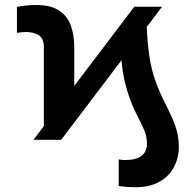

<svg xmlns="http://www.w3.org/2000/svg" viewBox="-20 -573 802 787"><path d="M230.8 0H117.2L159.8 -56.1V-379.6Q159.8 -416.2 138.3 -429Q116.8 -441.8 87.4 -441.8Q70 -441.8 49.4 -438.2V-544.7Q63.9 -547.9 86.5 -550.2Q109 -552.6 126.8 -552.6Q189.6 -552.6 223.7 -528.9Q257.8 -505.3 271.1 -466.1Q284.4 -426.8 284.4 -379.6V-220.9L530.5 -545.5H644.2L581.7 -462.7Q584.2 -395.6 592 -344.3Q599.8 -293 612.9 -253.6Q628.9 -207 646.3 -171.5Q663.7 -136 678.8 -104.8Q693.9 -73.5 703.5 -40.8Q713.1 -8.2 713.1 32.7Q713.1 56.5 704.5 84.3Q696 112.2 675.8 137.4Q655.5 162.6 620.2 178.6Q584.9 194.6 531.6 194.6Q502.1 194.6 466.6 189.6V80.3Q472.7 81.7 479.2 82.4Q485.8 83.1 489.3 83.1Q538.7 83.1 560.5 65.7Q582.4 48.3 582.4 15.6Q582.4 -14.9 569.4 -43.5Q556.5 -72.1 538.4 -107.4Q520.2 -142.8 503.9 -193.2Q495.4 -219.8 488.5 -251.8Q481.5 -283.7 478 -326Z"/></svg>

Font: Inter Zeller
Style: Bold
Weight: 700
Designer: Rasmus Andersson; Joe Bland
Foundry: zeller
Version: Version 3.015;git-dec3a8cb1